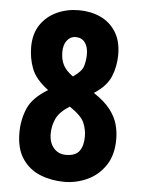

<svg xmlns="http://www.w3.org/2000/svg" viewBox="-53 -765 605 817"><g transform="rotate(5 250.0 -356.5)"><path d="M252 10Q197 10 149.5 -9Q102 -28 73 -70.5Q44 -113 44 -182Q44 -237 64.5 -285.5Q85 -334 150 -373Q95 -414 78.5 -458Q62 -502 62 -549Q62 -607 88.5 -645.5Q115 -684 158 -703.5Q201 -723 251 -723Q302 -723 343.5 -704Q385 -685 409.5 -646Q434 -607 434 -549Q434 -499 416 -455.5Q398 -412 345 -378Q393 -346 416.5 -315Q440 -284 448.5 -253Q457 -222 457 -190Q457 -122 427 -77.5Q397 -33 350 -11.5Q303 10 252 10ZM250 -440Q287 -465 294 -489Q301 -513 301 -539Q301 -571 287 -589.5Q273 -608 247 -608Q225 -608 210.5 -589.5Q196 -571 196 -540Q196 -508 208 -484.5Q220 -461 250 -440ZM249 -105Q290 -105 306.5 -127.5Q323 -150 323 -190Q323 -219 311 -248Q299 -277 248 -311Q205 -284 191 -253.5Q177 -223 177 -189Q177 -151 197 -128Q217 -105 249 -105Z"/></g></svg>

Font: Noto Sans Mono ExtraCondensed
Style: Bold
Weight: 700
Width: 2
Designer: Monotype Design Team
Foundry: Monotype Imaging Inc.
Version: Version 2.014